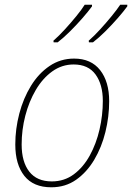

<svg xmlns="http://www.w3.org/2000/svg" viewBox="-20 -786 561 816"><path d="M198 10Q122 10 83.5 -38.5Q45 -87 45 -172Q45 -238 62 -303Q79 -368 111.5 -421Q144 -474 190.5 -505.5Q237 -537 295 -537Q367 -537 405.5 -488Q444 -439 444 -356Q444 -290 428 -225Q412 -160 380.5 -107Q349 -54 303.5 -22Q258 10 198 10ZM200 -15Q253 -15 293.5 -45Q334 -75 361.5 -125Q389 -175 403 -235.5Q417 -296 417 -357Q417 -427 386 -469.5Q355 -512 293 -512Q243 -512 202 -482.5Q161 -453 132 -403.5Q103 -354 87.5 -294Q72 -234 72 -172Q72 -98 104.5 -56.5Q137 -15 200 -15ZM357 -613Q381 -634 406.5 -662Q432 -690 454.5 -717.5Q477 -745 491 -766H521V-759Q505 -737 480.5 -709Q456 -681 428.5 -653.5Q401 -626 375 -606H358ZM207 -613Q231 -634 256.5 -662Q282 -690 304.5 -717.5Q327 -745 340 -766H371V-759Q355 -737 330.5 -709Q306 -681 278.5 -653.5Q251 -626 225 -606H208Z"/></svg>

Font: Noto Sans SemiCondensed Thin
Style: Italic
Weight: 100
Width: 4
Italic angle: -12°
Designer: Monotype Design Team
Foundry: Monotype Imaging Inc.
Version: Version 2.013; ttfautohint (v1.8.4.7-5d5b)